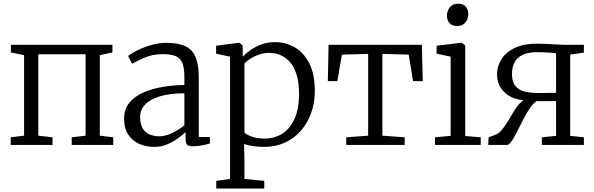

<svg xmlns="http://www.w3.org/2000/svg" viewBox="-20 -800 3282 1060"><path d="M39 0V-42L113 -51V-495.5L40 -510.5V-552.5H600.5V-510.5L531 -495.5V-51L605 -42V0H376V-42L452.5 -51V-500.5H191.5V-51L270 -42V0Z M830.5 11Q786.5 11 749 -5.5Q711.5 -22 688.2 -56.5Q665 -91 665 -145Q665 -197 693.8 -232.2Q722.5 -267.5 770.5 -288.8Q818.5 -310 877.5 -320Q936.5 -330 998 -331V-373.5Q998 -422.5 987.8 -450Q977.5 -477.5 951.8 -489.2Q926 -501 879.5 -501Q821.5 -501 777.5 -481.5Q733.5 -462 709 -448L687.5 -491Q697 -500 729.2 -517.2Q761.5 -534.5 806.5 -549Q851.5 -563.5 899 -563.5Q965 -563.5 1004.2 -544.5Q1043.5 -525.5 1060.5 -483.2Q1077.5 -441 1077.5 -371.5V-43.5H1139V-7.5Q1128 -4.5 1112.2 -1Q1096.5 2.5 1079.2 5Q1062 7.5 1047 7.5Q1025.5 7.5 1015 0.8Q1004.5 -6 1004.5 -34.5V-70.5Q992.5 -59.5 967.2 -40Q942 -20.5 907.2 -4.8Q872.5 11 830.5 11ZM860 -47.5Q891 -47.5 929.5 -65.2Q968 -83 998 -108.5V-285Q916 -284.5 861.8 -268Q807.5 -251.5 780.5 -222.2Q753.5 -193 753.5 -155Q753.5 -115.5 767.5 -91.8Q781.5 -68 805.8 -57.8Q830 -47.5 860 -47.5Z M1174 241V198.5L1250 188V-487L1173 -504V-547.5L1299.5 -564H1302.5L1320 -548.5V-487Q1337 -505 1363 -523.5Q1389 -542 1423.5 -554.8Q1458 -567.5 1500 -567.5Q1556 -567.5 1605.8 -539.5Q1655.5 -511.5 1686.8 -451.8Q1718 -392 1718 -296.5Q1718 -232.5 1698 -176.8Q1678 -121 1641.2 -78.5Q1604.5 -36 1552.8 -12.5Q1501 11 1437.5 11Q1410 11 1379 6.8Q1348 2.5 1327.5 -5L1329.5 80V188L1439 198.5V241ZM1441 -35Q1495 -35 1537.8 -61.5Q1580.5 -88 1605.8 -143Q1631 -198 1631 -283Q1631 -342.5 1618.2 -385.2Q1605.5 -428 1582.8 -455Q1560 -482 1530.5 -495Q1501 -508 1467.5 -508Q1436 -508 1409 -498.5Q1382 -489 1361.5 -475.5Q1341 -462 1329.5 -449.5V-69.5Q1337.5 -57.5 1368.8 -46.2Q1400 -35 1441 -35Z M1891.5 0V-42L2012.5 -51V-502.5L1867.5 -498.5L1842.5 -352H1790L1794 -552.5H2309L2314 -352H2260.5L2236.5 -498.5L2091 -502.5V-51L2214 -42V0Z M2381.5 0V-42L2468 -50V-487L2390.5 -504V-547.5L2526 -564H2529L2548.5 -548.5V-49L2634 -42V0ZM2502.5 -656.5Q2475.5 -656.5 2461.5 -672.8Q2447.5 -689 2447.5 -714Q2447.5 -738.5 2462.8 -759Q2478 -779.5 2509.5 -779.5H2510.5Q2537.5 -779.5 2551.5 -763Q2565.5 -746.5 2565.5 -722Q2565.5 -697 2550.2 -676.8Q2535 -656.5 2503.5 -656.5Z M2675.5 0 2677.5 -42 2714 -55.5Q2734.5 -63.5 2751.5 -84Q2768.5 -104.5 2784 -130.5Q2799.5 -156.5 2815.2 -182.8Q2831 -209 2849 -229Q2867 -249 2889 -256.5L2889.5 -247Q2845 -245.5 2807.2 -262.2Q2769.5 -279 2746.8 -311.5Q2724 -344 2724 -388.5Q2724 -434.5 2748.8 -473.5Q2773.5 -512.5 2822.5 -535.8Q2871.5 -559 2944 -559Q2969 -559 2999 -557.5Q3029 -556 3056 -554.2Q3083 -552.5 3099 -552.5H3203.5V-509.5L3128 -498.5V-50L3203.5 -42V0H2971.5V-42L3050 -50V-241.5H2942Q2923 -228.5 2905 -202.2Q2887 -176 2870.5 -143.8Q2854 -111.5 2838.8 -80.8Q2823.5 -50 2809.5 -27.8Q2795.5 -5.5 2782.5 0ZM2951.5 -286.5Q2967.5 -286.5 2986.5 -286.8Q3005.5 -287 3023 -287.2Q3040.5 -287.5 3050 -287.5V-506Q3040 -507.5 3020.5 -509Q3001 -510.5 2979.8 -511.2Q2958.5 -512 2944 -512Q2895.5 -512 2864.8 -497Q2834 -482 2820.2 -455Q2806.5 -428 2806.5 -392.5Q2806.5 -348.5 2825.2 -325.5Q2844 -302.5 2877 -294.5Q2910 -286.5 2951.5 -286.5Z"/></svg>

Font: Merriweather 24pt Light
Style: Regular
Weight: 300
Designer: Eben Sorkin
Foundry: Eben Sorkin
Version: Version 2.100